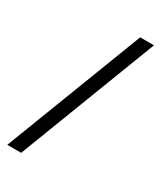

<svg xmlns="http://www.w3.org/2000/svg" viewBox="-193 -790 797 929"><g transform="rotate(30 206.0 -325.0)"><path d="M86.4 61H8.8L305.7 -710.9H382.8Z"/></g></svg>

Font: TypoPRO Roboto
Style: Regular
Weight: 400
Designer: Google
Version: Version 2.136; 2016